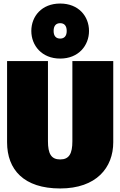

<svg xmlns="http://www.w3.org/2000/svg" viewBox="-20 -1043 680 1085"><path d="M320 -1023C216 -1023 157 -951 157 -868C157 -786 216 -712 320 -712C424 -712 483 -786 483 -868C483 -951 424 -1023 320 -1023ZM320 -912C341 -912 357 -900 357 -868C357 -837 341 -825 320 -825C299 -825 283 -837 283 -868C283 -900 299 -912 320 -912ZM620 -698H389V-245C389 -175 371 -142 320 -142C269 -142 251 -175 251 -245V-698H20V-239C20 -84 115 22 320 22C525 22 620 -96 620 -239Z"/></svg>

Font: Fira Sans Ultra
Style: Regular
Weight: 950
Designer: Carrois Corporate & Edenspiekermann AG
Foundry: Carrois Corporate GbR & Edenspiekermann AG
Version: Version 4.203;PS 004.203;hotconv 1.0.88;makeotf.lib2.5.64775